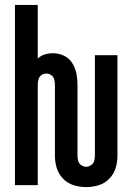

<svg xmlns="http://www.w3.org/2000/svg" viewBox="-20 -755 540 783"><path d="M331 8Q357 8 382 0.5Q407 -7 425.5 -26Q444 -45 451.5 -69.5Q459 -94 459 -120V-530H367V-120Q367 -109 364 -98.5Q361 -88 351.5 -81.5Q342 -75 331 -75Q321 -75 311.5 -81.5Q302 -88 299 -98.5Q296 -109 296 -120V-410Q296 -433 291.5 -455.5Q287 -478 274.5 -498Q262 -518 240.5 -528Q219 -538 196 -538Q179 -538 162.5 -533Q146 -528 134 -516V-735H41V0H134V-410Q134 -421 137 -431.5Q140 -442 149 -448.5Q158 -455 169 -455Q180 -455 189 -448.5Q198 -442 201 -431.5Q204 -421 204 -410V-120Q204 -94 211.5 -69.5Q219 -45 237.5 -26Q256 -7 281 0.5Q306 8 331 8Z"/></svg>

Font: Iosevka SS08 Medium
Style: Regular
Weight: 500
Monospace: yes
Designer: Belleve Invis
Foundry: Belleve Invis
Version: Version 3.4.3; ttfautohint (v1.8.3)